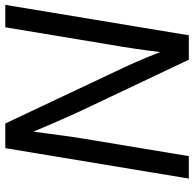

<svg xmlns="http://www.w3.org/2000/svg" viewBox="-24 -744 768 761"><g transform="rotate(-90 360.5 -364.0)"><path d="M32.7 0 153.3 -727.5H251L473.6 -255.9Q481 -240.7 492.2 -215.3Q503.4 -189.9 516.1 -158.9Q528.8 -127.9 540.5 -96.7L531.2 -83Q533.7 -112.3 538.3 -147.7Q543 -183.1 547.6 -214.6Q552.2 -246.1 555.2 -263.2L632.3 -727.5H721.2L600.6 0H503.9L305.2 -419.4Q296.4 -438.5 282.7 -468.3Q269 -498 251.5 -539.1Q233.9 -580.1 211.9 -631.8L223.1 -649.9Q215.8 -592.8 209.7 -548.1Q203.6 -503.4 199.2 -471.2Q194.8 -439 191.4 -420.4L121.6 0Z"/></g></svg>

Font: Inter 28pt
Style: Italic
Weight: 400
Italic angle: -9.3988°
Designer: Rasmus Andersson
Foundry: rsms
Version: Version 4.001;git-66647c0bb